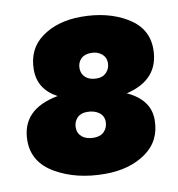

<svg xmlns="http://www.w3.org/2000/svg" viewBox="-78 -739 765 823"><g transform="rotate(-10 305.0 -327.5)"><path d="M314 13Q190 13 100 -38.5Q10 -90 10 -184Q10 -321 171 -351Q90 -394 90 -479Q90 -570 158 -619Q226 -668 329 -668Q445 -668 527.5 -618.5Q610 -569 610 -479Q610 -345 465 -311Q563 -266 563 -179Q563 -87 492 -37Q421 13 314 13ZM350 -396Q377 -396 392.5 -413Q408 -430 408 -454Q408 -478 390 -493Q372 -508 344 -508Q315 -508 299.5 -492Q284 -476 284 -452Q284 -427 301.5 -411.5Q319 -396 350 -396ZM294 -148Q323 -148 339 -165Q355 -182 355 -207Q355 -232 335 -247Q315 -262 283 -262Q255 -262 239.5 -245.5Q224 -229 224 -204Q224 -179 242.5 -163.5Q261 -148 294 -148Z"/></g></svg>

Font: Elaine Sans Black
Style: Italic
Weight: 900
Italic angle: -13°
Designer: Wei Huang
Foundry: Wei Huang
Version: Version 2.001;December 24, 2019;FontCreator 12.0.0.2547 64-b